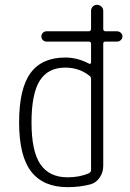

<svg xmlns="http://www.w3.org/2000/svg" viewBox="-20 -770 540 800"><path d="M252 -488.3Q179.7 -488.3 145.5 -433.6Q111.3 -378.9 111.3 -259.8Q111.3 -139.6 148.4 -85.4Q185.5 -31.2 261.7 -31.2Q311.5 -31.2 349.6 -47.9Q358.4 -51.8 359.4 -59.6V-441.4Q359.4 -450.2 351.6 -455.1Q309.6 -488.3 252 -488.3ZM261.7 9.8Q160.2 9.8 109.9 -55.2Q59.6 -120.1 59.6 -259.8Q59.6 -400.4 106.9 -465.3Q154.3 -530.3 252 -530.3Q302.7 -530.3 350.6 -504.9Q352.5 -502.9 356 -504.4Q359.4 -505.9 359.4 -508.8V-587.9Q359.4 -596.7 349.6 -596.7H173.8Q165 -596.7 158.7 -603Q152.3 -609.4 152.3 -618.2Q152.3 -627 158.7 -633.3Q165 -639.6 173.8 -639.6H349.6Q358.4 -639.6 359.4 -649.4V-724.6Q359.4 -735.4 366.7 -742.7Q374 -750 383.8 -750Q394.5 -750 402.3 -742.7Q410.2 -735.4 410.2 -724.6V-649.4Q410.2 -640.6 418.9 -639.6H467.8Q476.6 -639.6 483.4 -633.3Q490.2 -627 490.2 -618.2Q490.2 -609.4 483.4 -603Q476.6 -596.7 467.8 -596.7H418.9Q410.2 -596.7 410.2 -587.9V-79.1Q410.2 -51.8 395.5 -30.3Q380.9 -8.8 357.4 -2Q313.5 9.8 261.7 9.8Z"/></svg>

Font: Rounded Mgen+ 1mn light
Style: Regular
Weight: 200
Designer: [Source Han Sans]
Ryoko NISHIZUKA  (kana & ideographs); Paul D. Hunt (Latin, Greek & Cyrillic); Wenlong ZHANG  (bopomofo
Version: Version 1.059.20150602